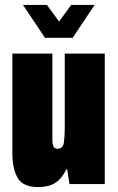

<svg xmlns="http://www.w3.org/2000/svg" viewBox="-20 -745 477 777"><path d="M73 -725H170L219 -658L268 -725H363L274 -592H162ZM134 12Q73 12 51.5 -25Q30 -62 30 -126V-528H192V-178Q192 -143 212 -143Q235 -143 238.5 -168Q242 -193 242 -226V-528H404V0H261L252 -59H248Q231 -23 204.5 -5.5Q178 12 134 12Z"/></svg>

Font: Archivo ExtraCondensed Black
Style: Regular
Weight: 900
Width: 2
Designer: Hector Gatti
Foundry: Omnibus-Type
Version: Version 2.001; ttfautohint (v1.8.3)